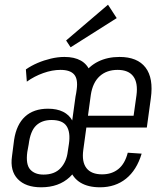

<svg xmlns="http://www.w3.org/2000/svg" viewBox="-20 -789 705 816"><path d="M155 7Q89 7 55.5 -28Q22 -63 31 -125L40 -195Q50 -260 86.5 -293.5Q123 -327 184 -327Q222 -327 248 -314Q274 -301 287 -277L306 -409Q312 -453 295 -472.5Q278 -492 237 -492Q202 -492 164 -478.5Q126 -465 94 -442L90 -494Q113 -510 140 -521.5Q167 -533 196.5 -540Q226 -547 254 -547Q296 -547 323.5 -531.5Q351 -516 363 -485Q375 -454 369 -409L334 -161Q323 -80 276.5 -36.5Q230 7 155 7ZM165 -47Q212 -47 237.5 -74.5Q263 -102 268 -145L273 -178Q280 -227 263 -253Q246 -279 199 -279Q158 -279 133.5 -255.5Q109 -232 102 -176L96 -143Q89 -90 108.5 -68.5Q128 -47 165 -47ZM405 7Q355 7 322.5 -12.5Q290 -32 277 -70Q264 -108 271 -161L301 -379Q309 -433 333.5 -470.5Q358 -508 397.5 -527.5Q437 -547 488 -547Q564 -547 598.5 -502Q633 -457 621 -371L604 -247H335L342 -297H558L543 -263L560 -384Q567 -437 546.5 -464.5Q526 -492 480 -492Q433 -492 403.5 -465Q374 -438 366 -386L334 -152Q327 -101 347.5 -74.5Q368 -48 414 -48Q455 -48 483 -70.5Q511 -93 523 -140L582 -136Q561 -66 515.5 -29.5Q470 7 405 7ZM476 -712 280 -588 261 -617 439 -769Z"/></svg>

Font: Pathway Extreme Condensed ExtraLight
Style: Italic
Weight: 250
Width: 3
Italic angle: -8°
Version: Version 1.001;gftools[0.9.26]